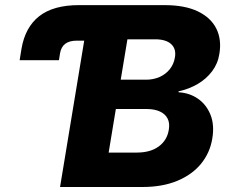

<svg xmlns="http://www.w3.org/2000/svg" viewBox="-20 -748 910 768"><path d="M58.6 -507.3 65.9 -552.7Q80.6 -639.2 137 -683.3Q193.4 -727.5 295.9 -727.5H340.3L316.9 -585.4H287.1Q257.8 -585.4 241.2 -573Q224.6 -560.5 220.2 -535.2L215.8 -507.3ZM220.2 0 340.3 -727.5H638.2Q719.2 -727.5 771.2 -702.6Q823.2 -677.7 845.2 -633.8Q867.2 -589.8 857.4 -532.2Q851.6 -493.7 828.4 -462.9Q805.2 -432.1 770.5 -411.9Q735.8 -391.6 694.3 -382.8V-378.9Q738.3 -376.5 772 -353Q805.7 -329.6 822 -288.8Q838.4 -248 829.1 -193.4Q819.8 -136.7 784.2 -93Q748.5 -49.3 689.2 -24.7Q629.9 0 549.3 0ZM414.6 -137.7H527.3Q582 -137.7 615.5 -162.6Q648.9 -187.5 655.3 -229.5Q659.7 -255.4 650.4 -273.7Q641.1 -292 619.6 -302Q598.1 -312 564.9 -312H443.4ZM462.9 -429.2H564.9Q593.3 -429.2 617.9 -439.9Q642.6 -450.7 658.9 -470.9Q675.3 -491.2 679.7 -518.6Q685.5 -552.2 664.8 -571.5Q644 -590.8 600.1 -590.8H489.7Z"/></svg>

Font: Inter 20pt ExtraBold
Style: Italic
Weight: 800
Italic angle: -9.3988°
Version: Version 4.001;git-66647c0bb